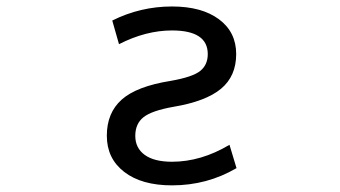

<svg xmlns="http://www.w3.org/2000/svg" viewBox="-20 -555 1040 587"><path d="M505.9 -535.2Q596.7 -535.2 649.4 -496.1Q702.1 -457 702.1 -389.6Q702.1 -322.3 655.8 -283.7Q609.4 -245.1 510.7 -228.5Q444.3 -216.8 418.9 -196.8Q393.6 -176.8 393.6 -139.6Q393.6 -102.5 422.4 -81.5Q451.2 -60.5 505.9 -60.5Q594.7 -60.5 681.6 -112.3L703.1 -41Q613.3 11.7 505.9 11.7Q413.1 11.7 359.9 -29.3Q306.6 -70.3 306.6 -140.1Q306.6 -210 352.1 -250.5Q397.5 -291 501 -307.6Q568.4 -319.3 591.8 -337.9Q615.2 -356.4 615.2 -389.6Q615.2 -461.9 505.9 -461.9Q425.8 -461.9 343.8 -419.9L323.2 -492.2Q409.2 -535.2 505.9 -535.2Z"/></svg>

Font: Gen Shin Gothic Monospace Regular
Style: Regular
Weight: 400
Designer: [Source Han Sans]
Ryoko NISHIZUKA  (kana & ideographs); Paul D. Hunt (Latin, Greek & Cyrillic); Wenlong ZHANG  (bopomofo
Version: Version 1.002.20150607